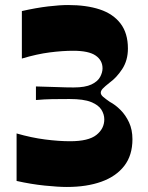

<svg xmlns="http://www.w3.org/2000/svg" viewBox="-20 -732 589 764"><path d="M46 -12V-201Q105 -184 159.5 -177Q214 -170 259 -170Q332 -170 363.5 -195Q395 -220 395 -257Q395 -277 383.5 -295.5Q372 -314 342.5 -326Q313 -338 257 -338Q218 -338 187.5 -337.5Q157 -337 123 -334V-388Q170 -387 206.5 -385.5Q243 -384 273 -384Q319 -384 344 -396Q369 -408 378.5 -426Q388 -444 388 -460Q388 -492 360.5 -511Q333 -530 271 -530Q229 -530 178 -523.5Q127 -517 67 -499V-688Q125 -701 171.5 -706.5Q218 -712 251 -712Q324 -712 377 -694.5Q430 -677 459.5 -638.5Q489 -600 489 -539Q489 -492 466.5 -457.5Q444 -423 416 -403Q397 -388 389 -379.5Q381 -371 381 -363Q381 -355 390 -347Q399 -339 418 -326Q439 -315 459.5 -294.5Q480 -274 493.5 -245Q507 -216 507 -178Q507 -114 474.5 -72Q442 -30 383.5 -9Q325 12 246 12Q212 12 158 6.5Q104 1 46 -12Z"/></svg>

Font: Ojuju
Style: Bold
Weight: 700
Designer: Chisaokwu Joboson, Mirko Velimirovic
Foundry: Udi Foundry
Version: Version 1.000